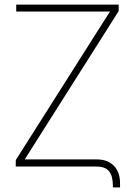

<svg xmlns="http://www.w3.org/2000/svg" viewBox="-20 -727 593 838"><path d="M50.8 -707H498V-678.7L87.9 -31.2H402.3Q450.2 -31.2 477.1 -3.4Q503.9 24.4 503.9 72.3V90.8H472.7V85Q472.7 41 456.1 20.5Q439.5 0 401.4 0H48.8V-28.3L460 -676.8H50.8Z"/></svg>

Font: Pretendard Std Thin
Style: Regular
Weight: 100
Designer: Base glyphs from Inter by Rasmus Andersson; Hangeul glyphs from Noto Sans CJK(Source Han Sans) by Jang Soo-young and Kan
Foundry: Kil Hyung-jin
Version: Version 1.309